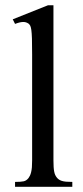

<svg xmlns="http://www.w3.org/2000/svg" viewBox="-20 -715 318 735"><path d="M37.6 0V-18.6Q60.1 -18.6 70.8 -21Q81.5 -23.4 89.4 -33.7Q92.3 -37.6 94.7 -42.7Q97.2 -47.9 99.1 -55.7Q101.1 -63.5 102.1 -74.5Q103 -85.4 103 -101.1V-506.8Q103 -544.9 102.3 -566.9Q101.6 -588.9 99.9 -600.6Q98.1 -612.3 95.7 -616.7Q93.3 -621.1 89.4 -624.5Q85 -627.4 80.1 -629.2Q75.2 -630.9 69.3 -630.9Q63.5 -630.9 55.7 -629.2Q47.9 -627.4 37.6 -623.5L28.8 -641.1L163.6 -694.8H184.6V-101.1Q184.6 -86.4 185.3 -75.9Q186 -65.4 187.5 -57.9Q189 -50.3 191.4 -45.2Q193.8 -40 197.3 -35.6Q200.7 -31.2 205.1 -28.1Q209.5 -24.9 216.1 -22.7Q222.7 -20.5 232.7 -19.5Q242.7 -18.6 256.8 -18.6V0Z"/></svg>

Font: Doulos SIL CyrE
Style: Regular
Weight: 400
Designer: Walt Agee, Victor Gaultney, Peter Martin, Debbi Hosken, Becca Hirsbrunner
Foundry: SIL International
Version: Version 5.000